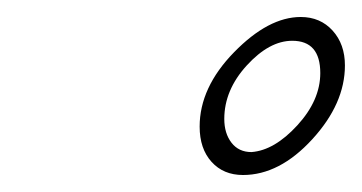

<svg xmlns="http://www.w3.org/2000/svg" viewBox="-20 -667 426 226"><path d="M266 -461Q243 -461 229 -476.5Q215 -492 215 -518Q215 -564 255.5 -605.5Q296 -647 334 -647Q357 -647 371.5 -631Q386 -615 386 -590Q386 -545 347.5 -503Q309 -461 266 -461ZM324 -619Q297 -619 270.5 -590Q244 -561 244 -527Q244 -510 252.5 -499Q261 -488 276 -488Q303 -490 330 -519.5Q357 -549 357 -581Q357 -619 324 -619Z"/></svg>

Font: Aguafina Script
Style: Regular
Weight: 400
Designer: Angel Koziupa and Alejandro Paul
Foundry: Angel Koziupa and Alejandro Paul
Version: Version 1.000